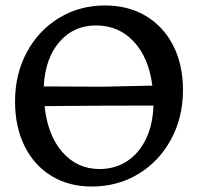

<svg xmlns="http://www.w3.org/2000/svg" viewBox="-20 -670 724 702"><path d="M649 -341Q649 -241 605.5 -160.5Q562 -80 486 -34Q410 12 315 12Q232 12 168.5 -26.5Q105 -65 70 -135.5Q35 -206 35 -299Q35 -399 78 -479Q121 -559 196 -604.5Q271 -650 364 -650Q449 -650 513.5 -611.5Q578 -573 613.5 -503Q649 -433 649 -341ZM140 -354 355 -353 537 -357Q524 -459 469 -518Q414 -577 331 -577Q249 -577 197 -516.5Q145 -456 140 -354ZM541 -284Q329 -284 143 -282Q154 -176 208 -114Q262 -52 344 -52Q401 -52 445 -81Q489 -110 514 -162.5Q539 -215 541 -284Z"/></svg>

Font: Alegreya SC Medium
Style: Regular
Weight: 500
Designer: Juan Pablo del Peral
Foundry: Huerta Tipografica
Version: Version 2.007; ttfautohint (v1.6)